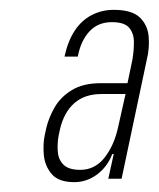

<svg xmlns="http://www.w3.org/2000/svg" viewBox="-20 -755 322 390"><path d="M131 -385Q99 -385 85 -401.5Q71 -418 69 -440.5Q67 -463 71 -481L74 -495Q79 -516 91 -537Q103 -558 126 -572Q149 -586 184 -586H257L235 -567L249 -634Q252 -652 252 -669.5Q252 -687 242.5 -698.5Q233 -710 207 -710Q179 -710 161.5 -691Q144 -672 138 -640H111Q118 -672 132 -693Q146 -714 166.5 -724.5Q187 -735 211 -735Q248 -735 264 -719.5Q280 -704 282 -680.5Q284 -657 278 -633L227 -392H200L211 -442H208Q198 -416 177 -400.5Q156 -385 131 -385ZM143 -410Q173 -410 192.5 -435Q212 -460 220 -497L235 -564H186Q152 -564 131 -545.5Q110 -527 102 -493L99 -479Q96 -462 97.5 -446Q99 -430 109.5 -420Q120 -410 143 -410Z"/></svg>

Font: Hubot Sans Condensed ExtraLight
Style: Italic
Weight: 200
Width: 3
Italic angle: -12.0243°
Designer: Deni Anggara
Foundry: GitHub, Inc., Subsidiary of Microsoft Corporation
Version: Version 2.000